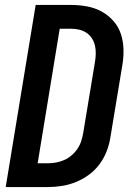

<svg xmlns="http://www.w3.org/2000/svg" viewBox="-20 -755 540 775"><path d="M3 0 124 -735H267Q300 -735 332 -729Q364 -723 391 -708Q418 -693 438.5 -669.5Q459 -646 468.5 -616Q478 -586 478.5 -553Q479 -520 473 -487L426 -203Q422 -175 411.5 -147Q401 -119 383 -94Q365 -69 340 -50.5Q315 -32 287 -20.5Q259 -9 230 -4.5Q201 0 173 0ZM132 -96H173Q190 -96 206.5 -99Q223 -102 239 -109Q255 -116 269 -128Q283 -140 293 -155Q303 -170 308 -186Q313 -202 316 -219L363 -503Q366 -520 366.5 -537Q367 -554 363.5 -570Q360 -586 351.5 -599.5Q343 -613 330 -622Q317 -631 300.5 -635Q284 -639 267 -639H221Z"/></svg>

Font: Iosevka Custom
Style: Bold Italic
Weight: 700
Italic angle: -9°
Designer: Belleve Invis
Foundry: Belleve Invis
Version: Version 30.3.1; ttfautohint (v1.8.3)